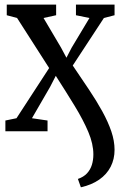

<svg xmlns="http://www.w3.org/2000/svg" viewBox="-20 -573 524 838"><path d="M333 244.5 320 208Q345 199.5 359.8 183.5Q374.5 167.5 381 146.5Q387.5 125.5 387.5 101Q387.5 55 365.5 3Q343.5 -49 306.5 -109.8Q269.5 -170.5 223.5 -242L198.5 -193.5L119.5 -57L187.5 -47V0H3.5V-47L52 -57L194.5 -276L54.5 -494.5L9.5 -506.5V-553H225V-506.5L170 -494.5L246.5 -365L270 -321L292.5 -364.5L370.5 -494.5L311.5 -506.5V-553H480V-506.5L433.5 -494.5L297.5 -287Q335 -232 368.2 -182.2Q401.5 -132.5 426.5 -87Q451.5 -41.5 465.8 0.2Q480 42 480 81Q480 121.5 463 154.8Q446 188 413 211Q380 234 333 244.5Z"/></svg>

Font: Merriweather 24pt SemiCondensed
Style: Regular
Weight: 400
Width: 4
Designer: Eben Sorkin
Foundry: Eben Sorkin
Version: Version 2.100